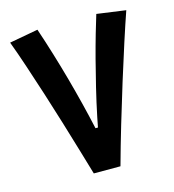

<svg xmlns="http://www.w3.org/2000/svg" viewBox="-105 -791 797 880"><g transform="rotate(-15 293.0 -351.5)"><path d="M231.9 0Q216.3 -53.2 196.3 -120.4Q176.3 -187.5 153.8 -261.5Q131.3 -335.4 107.4 -409.9Q83.5 -484.4 60.5 -553.2Q37.6 -622.1 16.6 -678.2L152.8 -703.1Q174.3 -639.6 193.8 -575.4Q213.4 -511.2 231 -447.5Q248.5 -383.8 264.2 -321Q279.8 -258.3 293 -198.2H310.1L326.2 -111.8H289.1Q299.8 -176.3 313.7 -244.1Q327.6 -312 343.8 -378.4Q359.9 -444.8 375.7 -505.4Q391.6 -565.9 406.2 -616.5Q420.9 -667 432.1 -703.1L569.3 -684.1Q548.8 -625 522.7 -544.4Q496.6 -463.9 468 -371.6Q439.5 -279.3 411.1 -184.1Q382.8 -88.9 358.4 0Z"/></g></svg>

Font: Cascadia Mono
Style: Regular
Weight: 400
Monospace: yes
Designer: Aaron Bell
Foundry: Saja Typeworks
Version: Version 2404.023